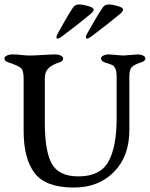

<svg xmlns="http://www.w3.org/2000/svg" viewBox="-20 -835 672 861"><path d="M233 -668Q233 -675 238 -683Q243 -692 267.5 -735.5Q292 -779 308 -802Q317 -815 335 -815Q350 -815 375 -808Q400 -801 400 -792Q400 -785 387 -773Q342 -735 257 -671Q245 -662 239 -662Q233 -662 233 -668ZM365 -668Q365 -675 370 -683Q372 -687 398.5 -733Q425 -779 441 -802Q450 -815 468 -815Q483 -815 507.5 -808Q532 -801 532 -792Q532 -785 519 -773Q474 -735 389 -671Q377 -662 371 -662Q365 -662 365 -668ZM560 -492V-250Q560 -134 491 -64Q422 6 311 6Q185 6 135.5 -58.5Q86 -123 86 -248V-482Q86 -517 75 -528.5Q64 -540 16 -556Q0 -561 0 -573Q0 -581 11 -586Q22 -591 35 -591Q55 -591 75.5 -588.5Q96 -586 114 -586Q132 -586 171.5 -588.5Q211 -591 228 -591Q241 -591 252 -586Q263 -581 263 -573Q263 -561 248 -556Q214 -545 197.5 -529Q181 -513 181 -484V-284Q181 -157 212.5 -100.5Q244 -44 332 -44Q429 -44 466 -110Q503 -176 503 -304V-490Q503 -516 497 -528Q491 -540 484.5 -543Q478 -546 450 -555Q433 -561 433 -573Q433 -581 444 -586Q455 -591 468 -591Q476 -591 501 -588.5Q526 -586 533 -586Q540 -586 565 -588.5Q590 -591 597 -591Q610 -591 621 -586Q632 -581 632 -573Q632 -562 615 -556Q580 -545 570 -533Q560 -521 560 -492Z"/></svg>

Font: EB Garamond 08
Style: Regular
Weight: 400
Version: Version 0.016 ; ttfautohint (v1.5)